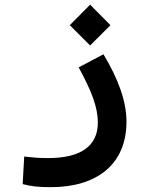

<svg xmlns="http://www.w3.org/2000/svg" viewBox="-20 -546 626 802"><path d="M192.4 235.8C382.3 235.8 508.3 142.6 508.3 -38.1C508.3 -122.1 474.1 -216.3 412.1 -319.3L308.6 -264.6C362.3 -166 388.7 -98.1 388.7 -34.2C388.7 68.4 311.5 114.3 180.7 114.3C138.7 114.3 118.2 111.8 81.1 107.9L74.7 223.1C110.8 232.4 140.1 235.8 192.4 235.8ZM356.4 -356 441.4 -440.9 356.4 -526.4 271.5 -440.9Z"/></svg>

Font: Cascadia Code NF SemiBold
Style: Regular
Weight: 600
Monospace: yes
Designer: Aaron Bell
Foundry: Saja Typeworks
Version: Version 2404.023